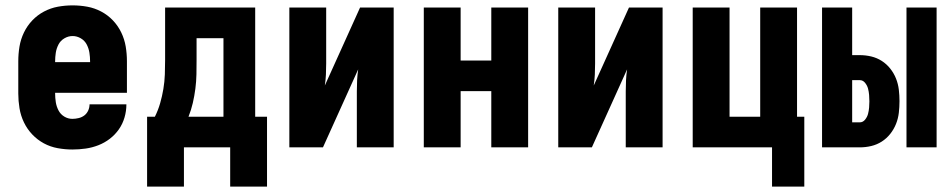

<svg xmlns="http://www.w3.org/2000/svg" viewBox="-20 -548 3540 714"><path d="M249 8Q222 8 194.5 3Q167 -2 143 -15Q119 -28 100 -48Q81 -68 69 -93Q57 -118 52.5 -145.5Q48 -173 48 -200V-320Q48 -348 52.5 -375Q57 -402 69 -427Q81 -452 100 -472Q119 -492 143.5 -505Q168 -518 195 -523Q222 -528 250 -528Q278 -528 305 -523Q332 -518 356.5 -505Q381 -492 400 -472Q419 -452 431 -427Q443 -402 447.5 -375Q452 -348 452 -320V-203H185V-200Q185 -184 187.5 -168Q190 -152 197.5 -137.5Q205 -123 219 -114.5Q233 -106 249 -106Q261 -106 273 -109Q285 -112 294 -119Q303 -126 308 -137Q313 -148 313 -160H450V-159Q450 -135 443 -111Q436 -87 422 -67Q408 -47 388.5 -32Q369 -17 346 -8Q323 1 298.5 4.5Q274 8 249 8ZM185 -317H315V-320Q315 -336 312.5 -352Q310 -368 302.5 -382.5Q295 -397 280.5 -405.5Q266 -414 250 -414Q234 -414 219.5 -405.5Q205 -397 197.5 -382.5Q190 -368 187.5 -352Q185 -336 185 -320Z M527 146V-114H556Q568 -138 575.5 -164Q583 -190 587.5 -217Q592 -244 593 -271Q594 -298 594 -325V-520H929V-114H973V146H836V0H664V146ZM681 -114H811V-406H711V-325Q711 -298 710.5 -271.5Q710 -245 706.5 -218Q703 -191 697 -165Q691 -139 681 -114Z M1056 0V-520H1193V-312Q1193 -291 1192 -270.5Q1191 -250 1188 -230L1319 -520H1444V0H1307V-208Q1307 -229 1308 -249.5Q1309 -270 1312 -290L1181 0Z M1556 0V-520H1693V-323H1807V-520H1944V0H1807V-209H1693V0Z M2056 0V-520H2193V-312Q2193 -291 2192 -270.5Q2191 -250 2188 -230L2319 -520H2444V0H2307V-208Q2307 -229 2308 -249.5Q2309 -270 2312 -290L2181 0Z M2971 146H2851V0H2556V-520H2693V-114H2807V-520H2944V-114H2971Z M3351 0V-520H3463V0ZM3037 0V-520H3149V-343H3177Q3199 -343 3220 -338Q3241 -333 3259 -321.5Q3277 -310 3290.5 -293Q3304 -276 3312 -256Q3320 -236 3322.5 -214.5Q3325 -193 3325 -172Q3325 -150 3322.5 -128.5Q3320 -107 3312 -87Q3304 -67 3290.5 -50Q3277 -33 3259 -21.5Q3241 -10 3220 -5Q3199 0 3177 0ZM3149 -93H3177Q3189 -93 3197 -103Q3205 -113 3208 -124.5Q3211 -136 3212 -148Q3213 -160 3213 -171Q3213 -183 3212 -195Q3211 -207 3208 -218.5Q3205 -230 3197 -240Q3189 -250 3177 -250H3149Z"/></svg>

Font: Iosevka Term Curly Heavy
Style: Regular
Weight: 900
Designer: Belleve Invis
Foundry: Belleve Invis
Version: Version 32.3.0